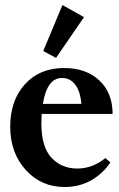

<svg xmlns="http://www.w3.org/2000/svg" viewBox="-20 -730 473 761"><path d="M202.1 -500.5 151.4 -527.8 227.5 -710 313 -662.1ZM236.3 11.2Q143.1 11.2 81.8 -56.6Q20.5 -124.5 20.5 -227.5Q20.5 -332 78.9 -396.2Q137.2 -460.4 233.9 -460.4Q321.3 -460.4 373.8 -411.1Q426.3 -361.8 426.3 -278.3H145Q144 -252.9 144 -240.7Q144 -147.9 183.8 -105Q223.6 -62 286.1 -62Q346.7 -62 397.5 -103.5L417.5 -86.4Q388.2 -42 341.6 -15.4Q294.9 11.2 236.3 11.2ZM225.6 -420.9Q166.5 -420.9 149.9 -318.4H302.7Q297.9 -369.1 277.8 -395Q257.8 -420.9 225.6 -420.9Z"/></svg>

Font: Elstob 8pt
Style: Bold
Weight: 700
Designer: Peter S. Baker
Version: Version 1.015